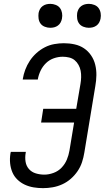

<svg xmlns="http://www.w3.org/2000/svg" viewBox="-20 -967 543 995"><path d="M203 8Q178 8 154 4Q130 0 108.5 -10Q87 -20 70 -36.5Q53 -53 44 -74.5Q35 -96 32.5 -120.5Q30 -145 34 -171L36 -180H114L113 -174Q109 -151 112.5 -129Q116 -107 130 -91Q144 -75 165.5 -68.5Q187 -62 210 -62Q233 -62 257.5 -71Q282 -80 299.5 -98.5Q317 -117 326.5 -140Q336 -163 340 -187L364 -332H193L204 -403H375L397 -532Q400 -549 400.5 -566.5Q401 -584 398 -600Q395 -616 387 -630.5Q379 -645 367 -655Q355 -665 338.5 -669Q322 -673 305 -673Q282 -673 259 -665Q236 -657 218.5 -640Q201 -623 190.5 -601Q180 -579 176 -556V-555H98V-557Q102 -582 111 -606Q120 -630 134.5 -652Q149 -674 169 -692Q189 -710 212.5 -722Q236 -734 261.5 -738.5Q287 -743 311 -743Q340 -743 367 -737Q394 -731 415.5 -716.5Q437 -702 452 -680Q467 -658 473.5 -631.5Q480 -605 479.5 -577Q479 -549 474 -521L417 -176Q413 -151 405 -126.5Q397 -102 382 -80Q367 -58 347 -40.5Q327 -23 303 -12Q279 -1 253.5 3.5Q228 8 203 8ZM440 -823Q426 -823 412 -828.5Q398 -834 390 -845Q382 -856 380 -870.5Q378 -885 380 -900Q382 -910 387 -919.5Q392 -929 401 -935.5Q410 -942 420 -944.5Q430 -947 441 -947Q455 -947 469 -941.5Q483 -936 491 -925Q499 -914 501.5 -899.5Q504 -885 501 -870Q499 -860 494 -850.5Q489 -841 480 -834.5Q471 -828 461 -825.5Q451 -823 440 -823ZM240 -823Q226 -823 212 -828.5Q198 -834 190 -845Q182 -856 180 -870.5Q178 -885 180 -900Q182 -910 187 -919.5Q192 -929 201 -935.5Q210 -942 220 -944.5Q230 -947 241 -947Q255 -947 269 -941.5Q283 -936 291 -925Q299 -914 301.5 -899.5Q304 -885 301 -870Q299 -860 294 -850.5Q289 -841 280 -834.5Q271 -828 261 -825.5Q251 -823 240 -823Z"/></svg>

Font: Iosevka
Style: Italic
Weight: 400
Italic angle: -9°
Monospace: yes
Designer: Belleve Invis
Foundry: Belleve Invis
Version: Version 32.5.0; ttfautohint (v1.8.4)